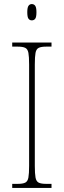

<svg xmlns="http://www.w3.org/2000/svg" viewBox="-20 -923 315 943"><path d="M40 0V-20H67Q92 -20 104 -26Q116 -32 119.5 -51Q123 -70 123 -108V-606Q123 -645 119.5 -663.5Q116 -682 104 -688Q92 -694 67 -694H40V-714H233V-694H207Q182 -694 170 -688Q158 -682 154.5 -663.5Q151 -645 151 -606V-108Q151 -70 154.5 -51Q158 -32 170 -26Q182 -20 207 -20H233V0ZM136 -823Q126 -823 120 -831Q114 -839 114 -863Q114 -886 120 -894.5Q126 -903 136 -903Q147 -903 153 -894.5Q159 -886 159 -863Q159 -839 153 -831Q147 -823 136 -823Z"/></svg>

Font: Noto Serif Khmer Condensed Thin
Style: Regular
Weight: 250
Width: 3
Designer: Danh Hong and the Monotype Design Team
Foundry: Monotype Imaging Inc.
Version: Version 2.004